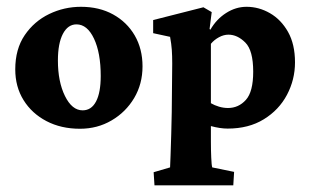

<svg xmlns="http://www.w3.org/2000/svg" viewBox="-20 -373 915 565"><path d="M215.3 5.9Q159.7 5.9 116.7 -16.6Q73.7 -39.1 49.3 -78.4Q24.9 -117.7 24.9 -168.9Q24.9 -228.5 52.7 -269.5Q80.6 -310.5 124.8 -331.8Q168.9 -353 218.3 -353Q272 -353 312.7 -330.6Q353.5 -308.1 376.5 -268.6Q399.4 -229 399.4 -177.7Q399.4 -126 374.8 -84.5Q350.1 -43 308.3 -18.6Q266.6 5.9 215.3 5.9ZM223.1 -48.3Q249 -48.3 262.7 -74.5Q276.4 -100.6 276.4 -149.4Q276.4 -217.3 256.6 -259.3Q236.8 -301.3 205.1 -301.3Q179.7 -301.3 165 -273.2Q150.4 -245.1 150.4 -194.8Q150.4 -132.8 171.1 -90.6Q191.9 -48.3 223.1 -48.3Z M434.6 172.4 432.1 133.8 480.5 119.6Q481 112.3 481.9 84.5Q482.9 56.6 483.9 21.5Q484.9 -13.7 485.4 -43L486.8 -186Q486.8 -209 485.6 -226.1Q484.4 -243.2 480.5 -264.6L430.7 -275.4V-314L578.6 -351.6L603 -337.4L596.7 -287.6L599.1 -285.6Q616.7 -316.4 645.3 -334.7Q673.8 -353 705.6 -353Q741.7 -353 774.4 -334.2Q807.1 -315.4 827.6 -279.1Q848.1 -242.7 848.1 -189.5Q848.1 -138.7 824.5 -94Q800.8 -49.3 756.3 -22Q711.9 5.4 649.9 5.4Q627.9 5.4 600.6 -2V43.5Q600.6 68.4 601.6 90.6Q602.5 112.8 604.5 119.6L668.9 132.8L666.5 172.4ZM650.9 -55.2Q682.1 -55.2 703.6 -79.1Q725.1 -103 725.1 -162.1Q725.1 -224.6 701.9 -247.8Q678.7 -271 652.3 -271Q638.2 -271 624.3 -263.4Q610.4 -255.9 600.6 -244.1V-69.3Q611.3 -63 624.5 -59.1Q637.7 -55.2 650.9 -55.2Z"/></svg>

Font: Lateef ExtraBold
Style: Regular
Weight: 800
Designer: SIL International
Foundry: SIL International
Version: Version 4.200